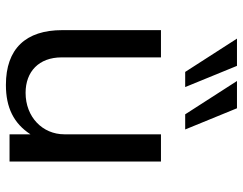

<svg xmlns="http://www.w3.org/2000/svg" viewBox="-104 -686 803 634"><g transform="rotate(90 297.0 -369.5)"><path d="M514 -500H424V-181C424 -109 367 -53 287 -53C217 -53 170 -97 170 -172V-500H80V-174C80 -54 141 12 261 12C336 12 388 -14 424 -69V0H514ZM108 -751 218 -580H268L198 -751ZM248 -751 358 -580H408L338 -751Z"/></g></svg>

Font: Perun
Style: Regular
Weight: 400
Foundry: Copyright (c) Stefan Peev, Context Ltd, 2016
Version: Version 1.089